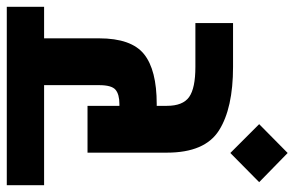

<svg xmlns="http://www.w3.org/2000/svg" viewBox="-181 -536 868 566"><g transform="rotate(-90 253.0 -253.0)"><path d="M0 0ZM224 -225V-195Q224 -148 250 -129.5Q276 -111 339 -111H468V0H339Q217 0 151.5 -41.5Q86 -83 86 -195V-429H224V-335H229Q258 -335 271.5 -346.5Q285 -358 285 -395V-557H-10V-667H516V-557H423V-395Q423 -300 376.5 -262.5Q330 -225 229 -225ZM-1 77 85 -8 170 77 85 161Z"/></g></svg>

Font: Biryani ExtraBold
Style: Regular
Weight: 800
Designer: Dan Reynolds and Mathieu Reguer
Foundry: Dan Reynolds and Mathieu Reguer
Version: Version 1.004; ttfautohint (v1.1) -l 5 -r 5 -G 72 -x 0 -D la